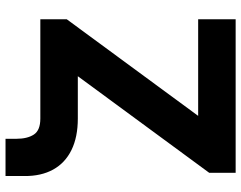

<svg xmlns="http://www.w3.org/2000/svg" viewBox="-109 -638 873 695"><g transform="rotate(90 327.5 -290.5)"><path d="M49.8 -707H605.5V-611.3L255.9 -135.7H409.2Q476.1 -135.7 522.9 -112.8Q569.8 -89.8 593.8 -46.4Q617.7 -2.9 617.2 57.6V126H482.4V86.9Q482.4 46.9 467 23.4Q451.7 0 409.2 0H49.8V-95.7L399.4 -571.3H49.8Z"/></g></svg>

Font: Pretendard ExtraBold
Style: Regular
Weight: 800
Designer: Base glyphs from Inter by Rasmus Andersson; Hangeul glyphs from Noto Sans CJK(Source Han Sans) by Jang Soo-young and Kan
Foundry: Kil Hyung-jin
Version: Version 1.309